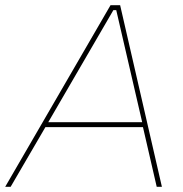

<svg xmlns="http://www.w3.org/2000/svg" viewBox="-49 -720 707 740"><path d="M-29 0H-8L126 -230H502L555 0H575L414 -700H377ZM137 -249 388 -681H399L499 -249Z"/></svg>

Font: Fixel Display 20240404 Thin
Style: Italic
Weight: 100
Italic angle: -10°
Designer: AlfaBravo + MacPaw
Foundry: Kyrylo Tkachov, Marchela Mozhyna, Serhii Makarenko, Maria Weinstein, Zakhar Kryvoshyya
Version: Version 1.211;Glyphs 3.2 (3225)